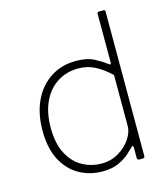

<svg xmlns="http://www.w3.org/2000/svg" viewBox="-112 -830 815 929"><g transform="rotate(-15 296.0 -366.0)"><path d="M473 0Q468 0 465.5 -3Q463 -6 463 -11V-62Q463 -70 460 -71Q457 -72 451 -66Q443 -58 423 -39.5Q403 -21 369.5 -5.5Q336 10 288 10Q224 10 171.5 -19.5Q119 -49 88 -108Q57 -167 57 -255Q57 -340 87 -404Q117 -468 172 -504Q227 -540 300 -540Q355 -540 389.5 -522Q424 -504 447 -486Q456 -479 458.5 -481Q461 -483 461 -493V-732Q461 -742 470 -742H493Q501 -742 501 -733V-12Q501 -5 498.5 -2.5Q496 0 489 0H473ZM461 -426Q424 -462 385.5 -482Q347 -502 301 -502Q243 -502 197 -473Q151 -444 125 -389.5Q99 -335 99 -259Q99 -180 126 -128.5Q153 -77 197.5 -52.5Q242 -28 293 -28Q341 -28 379 -51Q417 -74 439 -107Q461 -140 461 -170V-426Z"/></g></svg>

Font: Libre Franklin Thin Thin
Style: Regular
Weight: 250
Version: Version 3.000